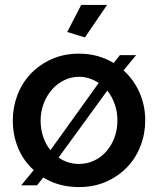

<svg xmlns="http://www.w3.org/2000/svg" viewBox="-20 -750 642 780"><path d="M66 3 117 -59Q75 -97 53.5 -149Q32 -201 32 -261Q32 -315 51 -364.5Q70 -414 105.5 -451Q141 -488 190.5 -510Q240 -532 301 -532Q342 -532 377 -522Q412 -512 442 -494L467 -526H533L482 -464Q524 -426 547 -373.5Q570 -321 570 -261Q570 -207 551 -157.5Q532 -108 496.5 -71Q461 -34 411.5 -12Q362 10 301 10Q218 10 156 -29L130 3ZM301 -84Q334 -84 362.5 -97.5Q391 -111 412 -135Q433 -159 445 -191Q457 -223 457 -261Q457 -296 446 -327Q435 -358 416 -382L218 -110Q255 -84 301 -84ZM145 -260Q145 -225 155.5 -194Q166 -163 185 -140L381 -413Q343 -438 301 -438Q269 -438 240.5 -424Q212 -410 191 -386Q170 -362 157.5 -329.5Q145 -297 145 -260ZM325 -598 253 -620 310 -730H415Z"/></svg>

Font: Oxford Sans SemiBold
Style: Regular
Weight: 600
Designer: Matt McInerney, Pablo Impallari, Rodrigo Fuenzalida
Foundry: Matt McInerney, Pablo Impallari, Rodrigo Fuenzalida
Version: Version 3.000g; ttfautohint (v1.5) -l 8 -r 28 -G 28 -x 14 -D